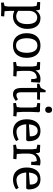

<svg xmlns="http://www.w3.org/2000/svg" viewBox="1276 -2036 993 3584"><g transform="rotate(90 1772.0 -243.5)"><path d="M314 -503Q412 -503 465.5 -438.5Q519 -374 519 -256Q519 -141 454 -65.5Q389 10 289 10Q238 10 182 -15V61L189 167L287 174L280 233Q212 228 132 228L30 233L25 183L91 167Q101 119 101 96V-353L91 -429L15 -445L20 -498Q92 -494 112 -494H148L167 -476L173 -412Q189 -449 231 -476Q273 -503 314 -503ZM306 -442Q250 -442 216 -398.5Q182 -355 182 -284V-86Q234 -50 283 -50Q354 -50 391.5 -102.5Q429 -155 429 -254Q429 -442 306 -442Z M1059 -246Q1059 -129 999.5 -59.5Q940 10 829 10Q718 10 658.5 -59.5Q599 -129 599 -246Q599 -364 658.5 -433.5Q718 -503 829 -503Q942 -503 1000.5 -434Q1059 -365 1059 -246ZM933 -103Q965 -159 965 -246Q965 -333 933 -389.5Q901 -446 829 -446Q757 -446 725 -389.5Q693 -333 693 -246Q693 -159 725 -103Q757 -47 829 -47Q901 -47 933 -103Z M1287 -476 1293 -410Q1350 -503 1454 -503Q1470 -503 1487 -500.5Q1504 -498 1513 -496L1522 -493L1512 -328L1454 -331V-384Q1454 -392 1440 -434H1436Q1308 -433 1302 -284V-167L1309 -61L1407 -54L1400 5Q1331 0 1251 0L1140 5L1135 -45L1211 -61Q1221 -117 1221 -137V-353L1211 -429L1135 -445L1140 -498Q1212 -494 1232 -494H1268Z M1835 -83 1863 -42Q1796 10 1745 10Q1676 10 1648.5 -30Q1621 -70 1621 -156V-440H1544L1541 -482Q1550 -485 1569 -490.5Q1588 -496 1599.5 -500.5Q1611 -505 1621 -511L1667 -601L1702 -597V-494H1842L1837 -440H1702V-132Q1702 -54 1756 -54Q1772 -54 1791.5 -61Q1811 -68 1823 -76Z M2153 -54 2146 5Q2097 0 2017 0L1906 5L1901 -45L1977 -61Q1987 -117 1987 -137V-353L1977 -429L1901 -445L1906 -498Q1978 -494 1998 -494H2056L2075 -476Q2068 -373 2068 -323V-167L2075 -61ZM2087 -655Q2087 -626 2071.5 -608.5Q2056 -591 2028 -591Q2000 -591 1984.5 -608.5Q1969 -626 1969 -655Q1969 -684 1984.5 -702Q2000 -720 2028 -720Q2056 -720 2071.5 -703Q2087 -686 2087 -655Z M2424 -503Q2616 -503 2616 -270L2599 -237H2300Q2302 -163 2337.5 -109Q2373 -55 2436 -55Q2474 -55 2511 -65.5Q2548 -76 2566 -86L2585 -96L2613 -50Q2606 -43 2592 -33Q2578 -23 2532 -6.5Q2486 10 2436 10Q2325 10 2265.5 -59.5Q2206 -129 2206 -245Q2206 -362 2261.5 -432.5Q2317 -503 2424 -503ZM2420 -451Q2315 -451 2301 -287L2523 -304Q2524 -319 2524 -324Q2524 -380 2497.5 -415.5Q2471 -451 2420 -451Z M2832 -476 2838 -410Q2895 -503 2999 -503Q3015 -503 3032 -500.5Q3049 -498 3058 -496L3067 -493L3057 -328L2999 -331V-384Q2999 -392 2985 -434H2981Q2853 -433 2847 -284V-167L2854 -61L2952 -54L2945 5Q2876 0 2796 0L2685 5L2680 -45L2756 -61Q2766 -117 2766 -137V-353L2756 -429L2680 -445L2685 -498Q2757 -494 2777 -494H2813Z M3324 -503Q3516 -503 3516 -270L3499 -237H3200Q3202 -163 3237.5 -109Q3273 -55 3336 -55Q3374 -55 3411 -65.5Q3448 -76 3466 -86L3485 -96L3513 -50Q3506 -43 3492 -33Q3478 -23 3432 -6.5Q3386 10 3336 10Q3225 10 3165.5 -59.5Q3106 -129 3106 -245Q3106 -362 3161.5 -432.5Q3217 -503 3324 -503ZM3320 -451Q3215 -451 3201 -287L3423 -304Q3424 -319 3424 -324Q3424 -380 3397.5 -415.5Q3371 -451 3320 -451Z"/></g></svg>

Font: Andada
Style: Regular
Weight: 400
Designer: Carolina Giovagnoli
Foundry: Carolina Giovagnoli
Version: Version 1.003